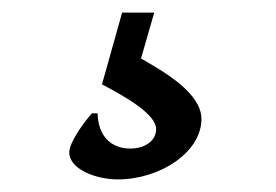

<svg xmlns="http://www.w3.org/2000/svg" viewBox="-20 -48 438 305"><path d="M167 237C234 237 300 194 300 141C300 100 241 66 204 45L225 -28H174L142 86C182 107 228 134 228 157C228 176 210 188 187 188C157 188 136 169 135 132H126C111 149 90 179 90 194C90 221 133 237 167 237Z"/></svg>

Font: Alegreya SC
Style: Bold
Weight: 700
Designer: Juan Pablo del Peral
Foundry: Huerta Tipografica
Version: Version 2.007;PS 002.007;hotconv 1.0.88;makeotf.lib2.5.64775